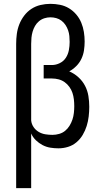

<svg xmlns="http://www.w3.org/2000/svg" viewBox="-20 -763 540 998"><path d="M64 215V-535Q64 -561 67.5 -587Q71 -613 80.5 -637Q90 -661 106 -682Q122 -703 143.5 -717Q165 -731 190.5 -737Q216 -743 242 -743Q267 -743 292 -738Q317 -733 338.5 -720Q360 -707 376.5 -687.5Q393 -668 402.5 -645Q412 -622 416 -597Q420 -572 420 -547Q420 -524 416.5 -501Q413 -478 403 -457Q393 -436 376.5 -419.5Q360 -403 340 -392Q366 -381 387.5 -361.5Q409 -342 422 -317Q435 -292 439.5 -264Q444 -236 444 -208Q444 -183 441 -157.5Q438 -132 430.5 -108Q423 -84 410 -62Q397 -40 377.5 -23.5Q358 -7 333.5 0.5Q309 8 284 8Q262 8 241 4.5Q220 1 201 -9Q182 -19 166.5 -34Q151 -49 142 -69V215ZM253 -62Q270 -62 287.5 -67Q305 -72 318.5 -83Q332 -94 341.5 -109.5Q351 -125 356.5 -141.5Q362 -158 364 -176Q366 -194 366 -211Q366 -229 364 -246.5Q362 -264 356.5 -280.5Q351 -297 340.5 -311.5Q330 -326 316 -336Q302 -346 285 -350.5Q268 -355 250 -355H207V-425H250Q271 -425 291 -435Q311 -445 322.5 -463Q334 -481 338 -502.5Q342 -524 342 -545Q342 -561 340.5 -576Q339 -591 334 -605.5Q329 -620 320.5 -633Q312 -646 299.5 -655.5Q287 -665 272 -669Q257 -673 242 -673Q226 -673 210.5 -668Q195 -663 182.5 -652.5Q170 -642 162 -628Q154 -614 149.5 -598.5Q145 -583 143.5 -567Q142 -551 142 -535V-137Q144 -118 154.5 -102.5Q165 -87 181 -77.5Q197 -68 215.5 -65Q234 -62 253 -62Z"/></svg>

Font: Iosevka srxl
Style: Regular
Weight: 400
Monospace: yes
Designer: Belleve Invis
Foundry: Belleve Invis
Version: Version 33.0.1; ttfautohint (v1.8.3)